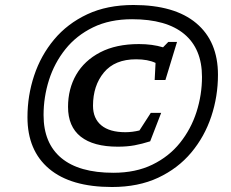

<svg xmlns="http://www.w3.org/2000/svg" viewBox="-20 -738 925 769"><path d="M514.5 -718Q679.5 -718 766.2 -645Q853 -572 853 -438.5Q853 -352 826.2 -271.5Q799.5 -191 746.2 -127.2Q693 -63.5 613.5 -26.2Q534 11 428.5 11Q263.5 11 176.8 -62Q90 -135 90 -268.5Q90 -355 116.8 -435.5Q143.5 -516 196.8 -579.8Q250 -643.5 329.5 -680.8Q409 -718 514.5 -718ZM434 -46Q523.5 -46 590.2 -78.5Q657 -111 701 -166Q745 -221 767 -289.5Q789 -358 789 -430Q789 -542.5 717.8 -601.8Q646.5 -661 509 -661Q419.5 -661 352.8 -628.5Q286 -596 242 -541Q198 -486 176.2 -417.5Q154.5 -349 154.5 -277Q154.5 -164.5 225.5 -105.2Q296.5 -46 434 -46ZM482 -208.5Q509.5 -208.5 538.5 -215.5L584 -286H625.5L581.5 -172Q548.5 -161.5 518.8 -156Q489 -150.5 452 -150.5Q354 -150.5 303.2 -190.8Q252.5 -231 252.5 -310Q252.5 -382 285.2 -438.8Q318 -495.5 381.5 -528.5Q445 -561.5 536.5 -561.5Q590 -561.5 633 -548.5L654 -570H689L642.5 -417.5H599.5L603 -486Q572.5 -500.5 525 -500.5Q440 -500.5 396.2 -447.8Q352.5 -395 352.5 -314.5Q352.5 -263.5 385.8 -236Q419 -208.5 482 -208.5Z"/></svg>

Font: Newsreader 6pt Medium
Style: Italic
Weight: 500
Italic angle: -17°
Designer: Hugues Gentile
Foundry: Production Type
Version: Version 1.003; ttfautohint (v1.8.3)